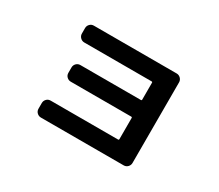

<svg xmlns="http://www.w3.org/2000/svg" viewBox="-107 -812 1215 1064"><g transform="rotate(30 500.0 -280.0)"><path d="M230.5 13.7Q215.8 13.7 205.1 3.4Q194.3 -6.8 194.3 -22.5V-58.6Q194.3 -73.2 204.6 -84Q214.8 -94.7 230.5 -94.7H662.1Q667 -94.7 667 -99.6V-236.3Q667 -241.2 662.1 -241.2H274.4Q259.8 -241.2 249 -251.5Q238.3 -261.7 238.3 -277.3V-311.5Q238.3 -326.2 248.5 -336.9Q258.8 -347.7 274.4 -347.7H662.1Q667 -347.7 667 -352.5V-461.9Q667 -466.8 662.1 -466.8H230.5Q215.8 -466.8 205.1 -477.5Q194.3 -488.3 194.3 -502.9V-538.1Q194.3 -552.7 204.6 -563.5Q214.8 -574.2 230.5 -574.2H759.8Q774.4 -574.2 785.2 -563.5Q795.9 -552.7 795.9 -538.1V-22.5Q795.9 -7.8 785.6 2.9Q775.4 13.7 759.8 13.7Z"/></g></svg>

Font: Rounded-L Mgen+ 1mn bold
Style: Bold
Weight: 700
Designer: [Source Han Sans]
Ryoko NISHIZUKA  (kana & ideographs); Paul D. Hunt (Latin, Greek & Cyrillic); Wenlong ZHANG  (bopomofo
Version: Version 1.059.20150602